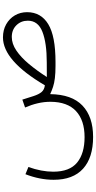

<svg xmlns="http://www.w3.org/2000/svg" viewBox="304 -699 649 1297"><g transform="rotate(-90 628.5 -50.5)"><path d="M148.9 -183.1Q117.2 -94.7 117.2 -15.1Q117.2 95.2 178.7 145.8Q240.2 196.3 350.6 196.3Q464.4 196.3 526.6 138.4Q588.9 80.6 589.4 -34.2Q589.4 -77.6 579.3 -120.4Q569.3 -163.1 550.8 -205.6L604 -224.1L627.9 -148.9Q639.6 -112.8 655.3 -94.2Q670.9 -75.7 700.7 -71.8Q867.2 -355 1024.4 -355Q1074.2 -355 1112.8 -333.3Q1151.4 -311.5 1173.1 -274.7Q1194.8 -237.8 1194.8 -191.4Q1194.3 -98.1 1113.8 -49.1Q1033.2 0 857.9 0H833Q783.7 0 749.8 -4.2Q715.8 -8.3 690.4 -16.6Q665 -24.9 641.1 -36.1Q639.2 110.4 563.7 182.1Q488.3 253.9 352.1 253.9Q211.9 253.9 137.2 186Q62.5 118.2 62.5 -12.7Q62.5 -106 100.1 -203.1ZM856 -59.1Q986.8 -59.1 1062 -88.4Q1137.2 -117.7 1137.2 -187Q1137.2 -232.9 1106.4 -264.2Q1075.7 -295.4 1027.3 -295.4Q981.4 -295.4 935.5 -264.4Q889.6 -233.4 845 -179.9Q800.3 -126.5 756.8 -58.6Z"/></g></svg>

Font: Vazir Thin FD-WOL-UI
Style: Thin-FD-WOL-UI
Weight: 100
Designer: Saber Rastikerdar
Foundry: Saber Rastikerdar
Version: Version 30.1.0